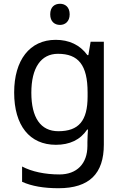

<svg xmlns="http://www.w3.org/2000/svg" viewBox="-20 -757 655 1017"><path d="M298 -737C269 -737 246 -720 246 -681C246 -643 269 -625 298 -625C325 -625 349 -643 349 -681C349 -720 325 -737 298 -737ZM275 -546C137 -546 55 -438 55 -267C55 -92 137 10 276 10C349 10 405 -16 442 -71H446C445 -59 443 -21 443 -5V16C443 110 387 167 295 167C218 167 148 152 97 125V206C148 229 212 240 290 240C454 240 530 162 530 9V-536H460L448 -465H443C403 -520 345 -546 275 -546ZM287 -472C395 -472 444 -413 444 -267V-246C444 -117 397 -62 289 -62C195 -62 146 -134 146 -266C146 -398 197 -472 287 -472Z"/></svg>

Font: Noto Sans Arabic
Style: Regular
Weight: 400
Designer: Monotype Design Team, Nadine Chahine, Nizar Qandah and Khaled Hosny
Foundry: Monotype Imaging Inc.
Version: Version 2.012